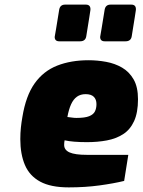

<svg xmlns="http://www.w3.org/2000/svg" viewBox="-20 -806 618 832"><path d="M278 6Q200 6 154 -19Q108 -44 88 -91Q68 -138 68 -203Q68 -229 70.5 -253Q73 -277 77 -299Q92 -391 130 -444.5Q168 -498 227.5 -521.5Q287 -545 364 -545Q402 -545 440 -538Q478 -531 509 -513Q540 -495 559 -462Q578 -429 578 -376Q578 -318 561 -281Q544 -244 513.5 -224.5Q483 -205 443 -197.5Q403 -190 357 -190Q327 -190 302 -192Q277 -194 260 -198Q259 -194 258.5 -188.5Q258 -183 258 -178Q258 -156 281.5 -145.5Q305 -135 357 -135H536L518 -22Q473 -11 411 -2.5Q349 6 278 6ZM311 -295Q348 -295 366.5 -302.5Q385 -310 391.5 -323.5Q398 -337 398 -355Q398 -375 386.5 -386.5Q375 -398 351 -398Q329 -398 313.5 -387Q298 -376 288 -354Q278 -332 272 -299Q282 -298 292 -296.5Q302 -295 311 -295ZM434 -627Q414 -627 414 -646Q414 -647 415 -652Q416 -657 420 -681Q424 -705 433 -761Q436 -786 459 -786H549Q569 -786 569 -766Q569 -766 568.5 -760.5Q568 -755 564 -731Q560 -707 551 -650Q548 -627 524 -627ZM237 -627Q217 -627 217 -646Q217 -647 218 -652Q219 -657 223 -681Q227 -705 236 -761Q239 -786 262 -786H352Q372 -786 372 -766Q372 -766 371.5 -760.5Q371 -755 367 -731Q363 -707 354 -650Q351 -627 327 -627Z"/></svg>

Font: Exo Thin Black
Style: Italic
Weight: 900
Italic angle: -9°
Version: Version 2.000